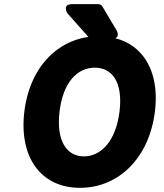

<svg xmlns="http://www.w3.org/2000/svg" viewBox="-20 -865 786 922"><path d="M364 37C551 37 697 -108 724 -330C751 -551 640 -691 454 -691C269 -691 124 -551 97 -330C70 -108 178 37 364 37ZM383 -114C300 -114 249 -189 266 -330C283 -470 351 -540 435 -540C519 -540 571 -470 554 -330C537 -189 466 -114 383 -114ZM406 -686C409 -682 415 -679 422 -679H515C564 -679 540 -719 540 -719L471 -835C468 -841 460 -845 452 -845H326C277 -845 303 -802 303 -802Z"/></svg>

Font: Falling Sky
Style: BlkObl
Weight: 900
Designer: Paul D. Hunt
Foundry: Adobe Systems Incorporated
Version: Version 1.02